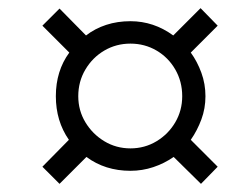

<svg xmlns="http://www.w3.org/2000/svg" viewBox="-20 -594 599 471"><path d="M126 -143 84 -185 149 -251Q117 -297 117 -358Q117 -420 150 -465L84 -531L126 -573L191 -507Q213 -524 240.5 -533Q268 -542 300 -542Q357 -542 405 -507L472 -574L514 -531L448 -465Q464 -443 474 -415.5Q484 -388 484 -358Q484 -328 474 -301Q464 -274 448 -251L514 -185L473 -143L406 -209Q383 -193 356 -184Q329 -175 300 -175Q238 -175 192 -209ZM300 -230Q335 -230 364 -247.5Q393 -265 410 -294Q427 -323 427 -358Q427 -394 410 -423.5Q393 -453 364 -470Q335 -487 300 -487Q265 -487 236 -470Q207 -453 189.5 -423.5Q172 -394 172 -358Q172 -323 189.5 -294Q207 -265 236 -247.5Q265 -230 300 -230Z"/></svg>

Font: Noto Serif Condensed
Style: Italic
Weight: 400
Width: 3
Italic angle: -12°
Designer: Monotype Design Team
Foundry: Monotype Imaging Inc.
Version: Version 2.014; ttfautohint (v1.8.4.7-5d5b)